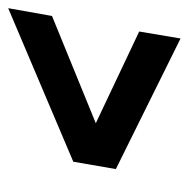

<svg xmlns="http://www.w3.org/2000/svg" viewBox="-46 -512 461 469"><g transform="rotate(90 184.5 -277.5)"><path d="M345 -226 -30 -67 -11 -174 251 -281 27 -387 44 -488 363 -330Z"/></g></svg>

Font: Cabin
Style: Bold Italic
Weight: 700
Italic angle: -7°
Designer: Pablo Impallari
Foundry: Pablo Impallari. http://www.impallari.com Igino Marini. http://www.ikern.com
Version: Version 2.200